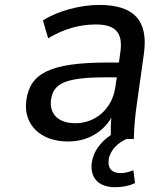

<svg xmlns="http://www.w3.org/2000/svg" viewBox="-20 -569 672 786"><path d="M450.2 197.3C482.4 197.3 508.3 191.9 532.7 180.7L525.9 127.9C506.3 136.2 489.3 139.6 472.2 139.6C439.9 139.6 419.9 121.1 424.8 85C430.2 46.4 462.4 15.1 498 0H527.8C528.8 -47.4 533.2 -95.2 540 -142.1L568.8 -346.7C589.4 -489.7 523.4 -548.8 386.2 -548.8C309.1 -548.8 216.3 -524.4 155.8 -485.4L177.2 -412.1C240.2 -450.7 306.2 -468.8 371.6 -468.8C451.2 -468.8 484.4 -437.5 472.7 -355L466.8 -313H421.4C181.2 -313 103 -267.1 87.9 -159.2C73.7 -62 143.1 10.3 258.8 10.3C337.4 10.3 400.4 -27.3 436 -86.9C433.6 -63.5 433.1 -39.6 433.6 -16.1C390.6 12.7 362.3 52.2 356 95.7C347.2 158.7 383.3 197.3 450.2 197.3ZM288.6 -64.5C218.8 -64.5 180.7 -102.5 189 -161.6C198.2 -226.1 244.6 -252.4 413.6 -252.4H458L452.1 -211.9C439 -121.1 368.7 -64.5 288.6 -64.5Z"/></svg>

Font: Winston
Style: Italic
Weight: 400
Italic angle: -8.13011°
Designer: Vernon Adams, Kim Jin-seong, David Berlow, Cristiano Sobral
Foundry: The Winston Project Authors
Version: Version 3.004